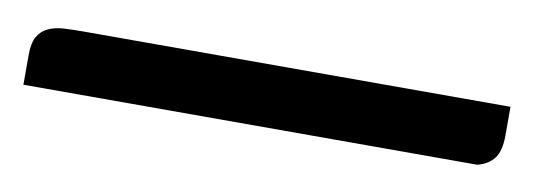

<svg xmlns="http://www.w3.org/2000/svg" viewBox="-30 39 531 191"><g transform="rotate(10 235.5 134.0)"><path d="M-4.9 165.5V135.7Q-4.9 123.5 -1.2 116.9Q2.4 110.4 9.3 107.2Q16.1 104 25.1 103.5Q34.2 103 45.4 103H476.1V131.8Q476.1 147.5 470.5 155Q464.8 162.6 453.6 165.5Z"/></g></svg>

Font: Tienne
Style: Regular
Weight: 400
Designer: vernon adams
Foundry: vernon adams
Version: Version 1.001